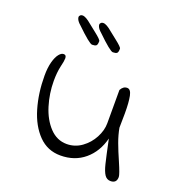

<svg xmlns="http://www.w3.org/2000/svg" viewBox="-121 -764 810 862"><g transform="rotate(20 284.5 -333.0)"><path d="M134 -616Q120 -628 115.5 -639Q111 -650 116 -655Q120 -661 129 -661Q144 -661 172 -637Q174 -635 206 -610Q238 -585 238 -578Q238 -561 232.5 -556.5Q227 -552 213 -552Q200 -552 134 -616ZM233 -616Q219 -628 214.5 -639Q210 -650 215 -655Q219 -661 228 -661Q243 -661 271 -637Q273 -635 305 -610Q337 -585 337 -578Q337 -561 331.5 -556.5Q326 -552 312 -552Q299 -552 233 -616ZM428 -182Q411 -115 364 -75.5Q317 -36 249 -36Q187 -36 144.5 -79.5Q102 -123 81 -194.5Q60 -266 60 -349Q60 -387 67.5 -414.5Q75 -442 86.5 -456Q98 -470 109 -469Q121 -469 121 -453Q121 -440 114 -412Q107 -381 107 -341Q107 -281 124.5 -224Q142 -167 176.5 -130.5Q211 -94 258 -94Q297 -94 329 -117Q361 -140 379.5 -175Q398 -210 398 -244V-403Q409 -424 428 -424Q445 -424 451 -395Q457 -366 457 -313Q457 -268 456 -244Q462 -211 474.5 -177Q487 -143 506 -100Q529 -47 529 -35Q529 -5 500 -5Q482 -5 471.5 -20.5Q461 -36 453 -68.5Q445 -101 428 -182Z"/></g></svg>

Font: Indie Flower
Style: Regular
Weight: 400
Designer: Kimberly Geswein
Foundry: Kimberly Geswein
Version: Version 2.000